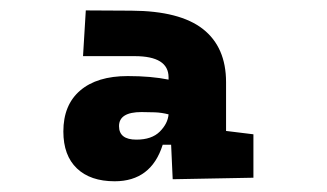

<svg xmlns="http://www.w3.org/2000/svg" viewBox="-20 -723 626 367"><path d="M310.1 -380.4 307.1 -446.3H291Q269 -376.5 199.2 -376.5Q152.8 -376.5 127 -401.1Q101.1 -425.8 101.1 -471.7Q101.1 -522.5 133.3 -550Q165.5 -577.6 224.1 -577.6Q269 -577.6 302.2 -570.8V-575.2Q302.2 -615.7 237.3 -615.7H138.7L144 -703.1L231.4 -702.6Q323.7 -702.1 367.9 -667.5Q412.1 -632.8 412.1 -565.9V-472.7L464.4 -466.3V-383.3ZM302.2 -504.4Q289.1 -507.8 276.1 -508.3Q263.2 -508.8 250.5 -508.8Q207.5 -508.8 207.5 -481.9Q207.5 -456.1 240.7 -456.1Q270 -456.1 285.4 -471.4Q300.8 -486.8 302.2 -504.4Z"/></svg>

Font: Cascadia Mono
Style: Bold
Weight: 700
Monospace: yes
Designer: Aaron Bell
Foundry: Saja Typeworks
Version: Version 2404.023; ttfautohint (v1.8.4)